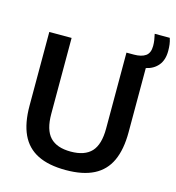

<svg xmlns="http://www.w3.org/2000/svg" viewBox="-128 -996 1019 1114"><g transform="rotate(15 382.0 -439.0)"><path d="M368.5 9.5Q265 9.5 199 -23.8Q133 -57 101.2 -125Q69.5 -193 69.5 -297V-740H203.5V-284Q203.5 -188 244 -144.8Q284.5 -101.5 368.5 -101.5Q452.5 -101.5 492.8 -144.8Q533 -188 533 -284V-740H577.5Q623 -740 647.8 -757.5Q672.5 -775 672.5 -817.5Q672.5 -835 670 -851.8Q667.5 -868.5 663 -888H753.5Q760 -868.5 762.2 -850.8Q764.5 -833 764.5 -812Q764.5 -757.5 737.5 -725Q710.5 -692.5 664.5 -682.5V-297Q664.5 -193 633 -125Q601.5 -57 536 -23.8Q470.5 9.5 368.5 9.5Z"/></g></svg>

Font: Encode Sans SC SemiBold
Style: Regular
Weight: 600
Version: Version 3.002